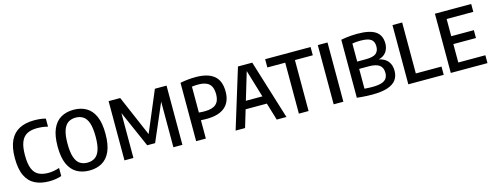

<svg xmlns="http://www.w3.org/2000/svg" viewBox="-23 -1229 4779 1863"><g transform="rotate(-15 2366.5 -297.0)"><path d="M308.5 7.5Q225.5 7.5 165.8 -22Q106 -51.5 73.8 -118.2Q41.5 -185 41.5 -296.5Q41.5 -404.5 74 -472Q106.5 -539.5 168 -571Q229.5 -602.5 316 -602.5Q345.5 -602.5 375.8 -599.5Q406 -596.5 431.5 -589V-508Q403 -515.5 376.8 -518.5Q350.5 -521.5 323 -521.5Q264.5 -521.5 224.5 -501Q184.5 -480.5 164 -431.5Q143.5 -382.5 143.5 -297.5Q143.5 -210.5 163.8 -161.8Q184 -113 223.5 -93.2Q263 -73.5 320 -73.5Q346.5 -73.5 374 -78.5Q401.5 -83.5 431.5 -93V-12Q407 -3 374.8 2.2Q342.5 7.5 308.5 7.5Z M712 7.5Q640 7.5 585.8 -23.2Q531.5 -54 501.5 -121Q471.5 -188 471.5 -297Q471.5 -406.5 501.5 -473.8Q531.5 -541 585.8 -571.8Q640 -602.5 712 -602.5Q784 -602.5 838.2 -571.8Q892.5 -541 922.5 -473.8Q952.5 -406.5 952.5 -297Q952.5 -188 922.5 -121Q892.5 -54 838.2 -23.2Q784 7.5 712 7.5ZM712 -71.5Q755.5 -71.5 787.2 -92.2Q819 -113 836 -161.8Q853 -210.5 853 -295Q853 -382 836 -432Q819 -482 787.2 -502.8Q755.5 -523.5 712 -523.5Q668.5 -523.5 637 -502.8Q605.5 -482 588.5 -433.2Q571.5 -384.5 571.5 -300Q571.5 -213 588.5 -163Q605.5 -113 637 -92.2Q668.5 -71.5 712 -71.5Z M1063.5 0V-595H1180L1362.5 -170.5H1349.5L1528.5 -595H1645.5V0H1555V-505H1575L1394 -84.5H1314.5L1130 -504.5H1153.5V0Z M1783.5 0V-586.5Q1819 -593.5 1858 -597.8Q1897 -602 1938.5 -602Q2060.5 -602 2122.5 -551.2Q2184.5 -500.5 2184.5 -391.5Q2184.5 -289 2122.5 -235.8Q2060.5 -182.5 1939 -182.5Q1923 -182.5 1909 -183Q1895 -183.5 1881 -184.5V0ZM1941 -258.5Q2016.5 -258.5 2052.8 -290.5Q2089 -322.5 2089 -390.5Q2089 -461 2054.2 -493.5Q2019.5 -526 1946.5 -526Q1929 -526 1912.5 -525Q1896 -524 1881 -521.5V-261.5Q1895.5 -260 1910.2 -259.2Q1925 -258.5 1941 -258.5Z M2180 0 2363 -595H2506.5L2690.5 0H2593L2427.5 -551H2440L2275 0ZM2280.5 -174.5 2299.5 -253.5H2569L2588.5 -174.5Z M2815.5 0V-512H2636V-595H3092.5V-512H2913V0Z M3165 0V-595H3262.5V0Z M3552 6Q3526.5 6 3499.8 4.8Q3473 3.5 3447.2 1.5Q3421.5 -0.5 3398.5 -3.5V-586Q3422 -591 3448.8 -594.5Q3475.5 -598 3504.5 -600Q3533.5 -602 3563 -602Q3687 -602 3744.8 -563Q3802.5 -524 3802.5 -441Q3802.5 -408.5 3790.2 -379.8Q3778 -351 3752.2 -331.2Q3726.5 -311.5 3686.5 -305V-310Q3729 -304 3758.8 -285.2Q3788.5 -266.5 3804.2 -235.5Q3820 -204.5 3820 -162Q3820 -107 3792 -69.8Q3764 -32.5 3704.8 -13.2Q3645.5 6 3552 6ZM3570.5 -65.5Q3628 -65.5 3662.8 -76.2Q3697.5 -87 3713.2 -109.2Q3729 -131.5 3729 -166.5Q3729 -218.5 3695.5 -243.2Q3662 -268 3590.5 -268H3482.5V-341.5H3576.5Q3652.5 -341.5 3681.8 -365.2Q3711 -389 3711 -436Q3711 -486 3679.8 -507.8Q3648.5 -529.5 3575.5 -529.5Q3552 -529.5 3532.2 -528Q3512.5 -526.5 3493 -523V-69Q3514 -67.5 3533 -66.5Q3552 -65.5 3570.5 -65.5Z M3915 0V-595H4012.5V-83H4270.5V0Z M4341.5 0V-595H4706V-516H4438V-79H4710V0ZM4413 -264V-343H4665V-264Z"/></g></svg>

Font: Encode Sans SC Condensed Medium
Style: Regular
Weight: 500
Width: 3
Designer: Multiple Designers
Foundry: Impallari Type
Version: Version 3.002